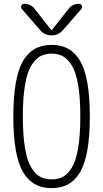

<svg xmlns="http://www.w3.org/2000/svg" viewBox="-20 -975 540 1005"><path d="M338.9 -928.7Q358.4 -955.1 393.6 -955.1Q403.3 -955.1 408.2 -945.3Q413.1 -935.5 406.2 -928.7L311.5 -819.3Q287.1 -790 249.5 -790Q211.9 -790 188.5 -819.3L93.8 -928.7Q87.9 -935.5 91.8 -945.3Q95.7 -955.1 106.4 -955.1Q141.6 -955.1 161.1 -928.7L248 -818.4Q249 -817.4 250 -817.4L252 -818.4ZM308.1 -681.2Q283.2 -694.3 250 -694.3Q216.8 -694.3 191.9 -681.2Q167 -668 145 -633.8Q123 -599.6 111.3 -532.2Q99.6 -464.8 99.6 -364.7Q99.6 -264.6 111.3 -197.3Q123 -129.9 145 -95.7Q167 -61.5 191.9 -48.8Q216.8 -36.1 250 -36.1Q283.2 -36.1 308.1 -48.8Q333 -61.5 355 -95.7Q377 -129.9 388.7 -197.3Q400.4 -264.6 400.4 -364.7Q400.4 -464.8 388.7 -532.2Q377 -599.6 355 -633.8Q333 -668 308.1 -681.2ZM401.4 -77.6Q352.5 9.8 250 9.8Q147.5 9.8 98.6 -77.6Q49.8 -165 49.8 -365.2Q49.8 -565.4 98.6 -652.8Q147.5 -740.2 250 -740.2Q352.5 -740.2 401.4 -652.8Q450.2 -565.4 450.2 -365.2Q450.2 -165 401.4 -77.6Z"/></svg>

Font: Rounded-X Mgen+ 2m light
Style: Regular
Weight: 200
Designer: [Source Han Sans]
Ryoko NISHIZUKA  (kana & ideographs); Paul D. Hunt (Latin, Greek & Cyrillic); Wenlong ZHANG  (bopomofo
Version: Version 1.059.20150602